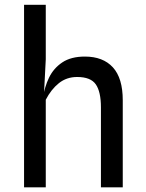

<svg xmlns="http://www.w3.org/2000/svg" viewBox="-20 -798 620 818"><path d="M82.5 0V-777.5H175V-545.5L167 -390L171.5 -346L163.5 -381.5Q169.5 -427 188.8 -467Q208 -507 245.2 -532Q282.5 -557 341.5 -557Q419 -557 461 -511Q503 -465 503 -371V0H410V-340.5Q410 -407 388.2 -438.5Q366.5 -470 308.5 -470Q264 -470 231 -443.8Q198 -417.5 175 -373V0Z"/></svg>

Font: Spline Sans
Style: Regular
Weight: 400
Designer: Eben Sorkin, Mirko Velimirovic
Foundry: Sorkin Type
Version: Version 1.001